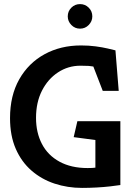

<svg xmlns="http://www.w3.org/2000/svg" viewBox="-20 -914 658 938"><path d="M381 4Q310 4 246.5 -17Q183 -38 134 -80.5Q85 -123 57 -187Q29 -251 29 -337Q29 -447 74 -526.5Q119 -606 197.5 -649Q276 -692 376 -692Q414 -692 447.5 -687.5Q481 -683 506.5 -677Q532 -671 544 -668L560 -470H482L436 -589Q426 -591 413.5 -592Q401 -593 373 -593Q313 -593 263.5 -560.5Q214 -528 185 -471Q156 -414 156 -338Q156 -266 185 -210.5Q214 -155 271 -124Q328 -93 408 -93Q420 -93 430 -93.5Q440 -94 446 -95V-230L340 -244L358 -322H568V-10Q549 -7 518.5 -3.5Q488 0 452 2Q416 4 381 4ZM371 -774Q346 -774 328.5 -792Q311 -810 311 -834Q311 -859 328.5 -876.5Q346 -894 371 -894Q396 -894 413.5 -876.5Q431 -859 431 -834Q431 -810 413.5 -792Q396 -774 371 -774Z"/></svg>

Font: Kreon SemiBold
Style: Regular
Weight: 600
Designer: Julia Petretta
Foundry: Julia Petretta and Eli Heuer
Version: Version 2.002